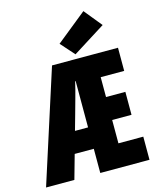

<svg xmlns="http://www.w3.org/2000/svg" viewBox="-135 -986 865 1074"><g transform="rotate(-15 298.0 -449.5)"><path d="M-4 0 205 -651H587V-517H451V-402H563V-269H451V-134H595V0H310V-532H307Q296 -484 283 -438.5Q270 -393 259 -352L160 0ZM133 -140V-264H370V-140ZM348 -677 277 -757 453 -899 537 -796Z"/></g></svg>

Font: Source Code Pro ExtraLight ExtraBold
Style: Regular
Weight: 800
Monospace: yes
Version: Version 1.018;hotconv 1.0.116;makeotfexe 2.5.65601